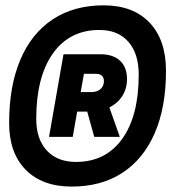

<svg xmlns="http://www.w3.org/2000/svg" viewBox="-20 -706 642 719"><path d="M248.5 -7.3Q138.2 -7.3 76.2 -70.3Q14.2 -133.3 14.2 -245.1Q14.2 -383.8 56.2 -482.4Q98.1 -581.1 177.5 -633.5Q256.8 -686 368.2 -686Q478.5 -686 540 -621.3Q601.6 -556.6 601.6 -440.9Q601.6 -304.7 559.6 -207.8Q517.6 -110.8 438.7 -59.1Q359.9 -7.3 248.5 -7.3ZM264.6 -99.6Q375.5 -99.6 437.5 -185.8Q499.5 -272 499.5 -426.3Q499.5 -505.4 460.7 -549.6Q421.9 -593.8 352.1 -593.8Q240.7 -593.8 178.2 -505.9Q115.7 -418 115.7 -260.7Q115.7 -185.1 155.3 -142.3Q194.8 -99.6 264.6 -99.6ZM163.6 -193.4 217.8 -502.9H355Q403.8 -502.9 429.7 -478.5Q455.6 -454.1 455.6 -410.2Q455.6 -374 438 -346.4Q420.4 -318.8 389.6 -303.7L428.7 -193.4H333L306.6 -288.1H269L252.4 -193.4ZM282.2 -361.3H323.2Q343.8 -361.3 356.4 -372.6Q369.1 -383.8 369.1 -401.9Q369.1 -429.7 337.9 -429.7H294.4Z"/></svg>

Font: Cascadia Code PL SemiBold
Style: Italic
Weight: 600
Italic angle: -10°
Monospace: yes
Designer: Aaron Bell
Foundry: Saja Typeworks
Version: Version 2404.023; ttfautohint (v1.8.4)